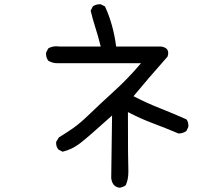

<svg xmlns="http://www.w3.org/2000/svg" viewBox="-20 -788 1040 896"><path d="M538 88Q504 84 499 43L503 -249Q390 -147 352.5 -118.5Q315 -90 272 -80L253 -90Q242 -102 242 -120V-126L255 -147Q288 -167 320.5 -189.5Q353 -212 399.5 -257Q446 -302 513.5 -363.5Q581 -425 638 -493H248Q224 -493 205 -505Q195 -519 195 -536V-542L205 -562Q222 -572 243 -572L257 -571H450Q438 -619 425.5 -658Q413 -697 403 -738L413 -758Q427 -768 444 -768H450L470 -758Q509 -673 522 -571H731Q765 -566 765 -541Q765 -533 762 -524Q669 -419 603 -339Q663 -308 725 -283.5Q787 -259 850 -231Q859 -220 859 -203V-196L850 -177Q834 -165 813 -165Q754 -190 694 -212.5Q634 -235 577 -265Q577 -33 579 6V16Q579 49 567 76Q554 86 538 88Z"/></svg>

Font: Xiaolai Mono SC
Style: Regular
Weight: 400
Monospace: yes
Designer: LXGW / Nozomi Seto
Version: Version 3.113;September 30, 2024